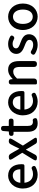

<svg xmlns="http://www.w3.org/2000/svg" viewBox="1480 -2223 757 3757"><g transform="rotate(-90 1858.5 -344.5)"><path d="M428 -245H492C508 -245 520 -255 522 -268C523 -279 524 -291 524 -304C524 -459 445 -564 299 -564C171 -564 48 -454 48 -275C48 -93 166 14 317 14C374 14 426 -2 470 -26C492 -39 495 -57 483 -80C469 -105 449 -111 424 -97C395 -84 365 -77 331 -77C236 -77 170 -140 161 -245H339ZM226 -325H160C171 -421 232 -473 301 -473C381 -473 424 -419 424 -325H292Z M659 -143 614 -69C585 -23 597 0 651 0C678 0 698 -12 711 -36L755 -117C772 -150 789 -183 806 -214H811C831 -183 850 -149 868 -117L925 -24C934 -9 951 0 968 0H1002H1005C1041 0 1052 -20 1033 -50L888 -275L1012 -482C1039 -528 1028 -551 974 -551C946 -551 927 -539 914 -514L875 -440C859 -409 844 -378 830 -347H825C807 -378 790 -409 773 -440L729 -515C715 -539 695 -551 667 -551C611 -551 598 -527 628 -480L748 -287Z M1273 -318V-458H1344H1370C1401 -458 1416 -474 1416 -505C1416 -536 1401 -551 1370 -551H1273V-655C1273 -687 1256 -703 1224 -703C1194 -703 1176 -688 1173 -658L1164 -551L1119 -547C1092 -545 1078 -529 1078 -502C1078 -473 1092 -458 1121 -458H1158V-180C1158 -64 1202 14 1325 14C1350 14 1374 10 1396 4C1423 -4 1430 -20 1423 -47C1415 -78 1396 -88 1365 -80C1361 -79 1358 -79 1354 -79C1296 -79 1273 -113 1273 -179Z M1860 -245H1924C1940 -245 1952 -255 1954 -268C1955 -279 1956 -291 1956 -304C1956 -459 1877 -564 1731 -564C1603 -564 1480 -454 1480 -275C1480 -93 1598 14 1749 14C1806 14 1858 -2 1902 -26C1924 -39 1927 -57 1915 -80C1901 -105 1881 -111 1856 -97C1827 -84 1797 -77 1763 -77C1668 -77 1602 -140 1593 -245H1771ZM1658 -325H1592C1603 -421 1664 -473 1733 -473C1813 -473 1856 -419 1856 -325H1724Z M2085 -275V-25C2085 -10 2095 0 2110 0H2142H2145C2178 0 2200 -22 2200 -55V-390C2249 -439 2283 -464 2334 -464C2399 -464 2427 -427 2427 -332V-57C2427 -19 2447 0 2485 0C2523 0 2542 -19 2542 -57V-346C2542 -486 2490 -564 2373 -564C2298 -564 2241 -524 2191 -474H2189L2185 -508C2181 -537 2163 -551 2134 -551C2103 -551 2085 -535 2085 -504Z M2734 -518C2701 -489 2682 -449 2682 -403C2682 -310 2763 -271 2836 -243C2896 -220 2957 -198 2957 -148C2957 -106 2926 -74 2861 -74C2819 -74 2782 -87 2747 -109C2721 -127 2697 -125 2678 -99C2660 -75 2662 -55 2686 -38C2735 -7 2797 14 2858 14C2926 14 2978 -5 3014 -36C3049 -66 3067 -109 3067 -155C3067 -258 2982 -292 2906 -321C2845 -344 2791 -362 2791 -408C2791 -446 2819 -476 2881 -476C2910 -476 2938 -467 2964 -453C2988 -437 3013 -441 3030 -464C3047 -487 3047 -505 3024 -522C2984 -546 2934 -564 2878 -564C2817 -564 2768 -547 2734 -518Z M3229 -62C3277 -13 3342 14 3410 14C3546 14 3668 -92 3668 -275C3668 -458 3546 -564 3410 -564C3342 -564 3277 -538 3229 -488C3181 -439 3150 -367 3150 -275C3150 -184 3181 -111 3229 -62ZM3512 -416C3537 -382 3550 -333 3550 -275C3550 -158 3496 -82 3410 -82C3323 -82 3269 -158 3269 -275C3269 -333 3283 -382 3307 -416C3331 -450 3367 -469 3410 -469C3453 -469 3488 -450 3512 -416Z"/></g></svg>

Font: GenSenRounded2 TW M
Style: Regular
Weight: 500
Version: Version 2.100;PS 2.1;hotconv 16.6.51;makeotf.lib2.5.65220 DE